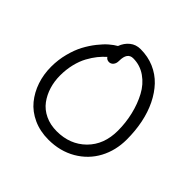

<svg xmlns="http://www.w3.org/2000/svg" viewBox="-179 -874 1071 1071"><g transform="rotate(45 357.0 -338.5)"><path d="M340.8 22Q274.9 22 221.4 -2.4Q168 -26.9 134 -68.4Q100.1 -109.9 82 -163.3Q64 -216.8 64 -276.9Q64 -331.5 77.4 -382.8Q90.8 -434.1 110.8 -471.4Q130.9 -508.8 156.2 -540.8Q181.6 -572.8 203.9 -591.8Q226.1 -610.8 246.1 -622.1Q258.8 -656.7 285.2 -678Q311.5 -699.2 348.1 -699.2Q405.8 -699.2 454.6 -678.2Q503.4 -657.2 539.1 -619.6Q574.7 -582 599.9 -530.5Q625 -479 637.5 -417.5Q649.9 -356 649.9 -288.1Q649.9 -201.7 612.3 -131.3Q574.7 -61 503.7 -19.5Q432.6 22 340.8 22ZM340.8 -43.9Q445.3 -43.9 512.7 -110.8Q580.1 -177.7 580.1 -288.1Q580.1 -350.6 565.7 -410.9Q551.3 -471.2 524.4 -521.5Q497.6 -571.8 453.4 -602.8Q409.2 -633.8 355 -633.8Q309.1 -633.8 309.1 -567.9Q309.1 -546.9 298.8 -534.9Q288.6 -522.9 273.9 -522.9Q256.8 -522.9 247.1 -537.1Q226.6 -519 208 -496.1Q189.5 -473.1 171.9 -441.2Q154.3 -409.2 144 -366.7Q133.8 -324.2 133.8 -277.8Q133.8 -231.4 146.5 -190.2Q159.2 -148.9 183.8 -115.7Q208.5 -82.5 249 -63.2Q289.6 -43.9 340.8 -43.9Z"/></g></svg>

Font: Shantell Sans Bouncy
Style: Regular
Weight: 300
Designer: Stephen Nixon, Anya Danilova, Shantell Martin
Foundry: Arrow Type
Version: Version 1.006;[9816181b4]